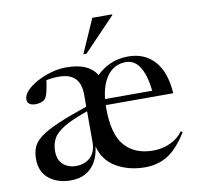

<svg xmlns="http://www.w3.org/2000/svg" viewBox="-82 -817 935 911"><g transform="rotate(-10 386.0 -361.0)"><path d="M217.5 -484.5Q183 -484.5 155 -478.5Q152 -452.5 146.2 -427.8Q140.5 -403 132 -392Q125.5 -384 112.2 -379.5Q99 -375 85 -375Q67 -375 56.2 -382.2Q45.5 -389.5 45.5 -405Q45.5 -426 65.5 -446.8Q85.5 -467.5 117.2 -484.5Q149 -501.5 185.8 -511.8Q222.5 -522 256 -522Q315 -522 350.8 -505.2Q386.5 -488.5 403 -459Q432 -488 470.2 -505Q508.5 -522 556 -522Q635 -522 682.8 -468.8Q730.5 -415.5 737 -313H412Q411.5 -305.5 411.5 -297.5Q411.5 -172 460 -116.8Q508.5 -61.5 597.5 -61.5Q639 -61.5 677.5 -78.2Q716 -95 741 -129L749 -123.5Q702.5 -49 654.8 -19.5Q607 10 546.5 10Q467 10 407 -25Q347 -60 330 -129Q322 -62 285.2 -26Q248.5 10 186.5 10Q124.5 10 83 -23Q41.5 -56 41.5 -119Q41.5 -150.5 51.8 -175Q62 -199.5 90.8 -221.5Q119.5 -243.5 174.8 -267.5Q230 -291.5 319.5 -322V-380Q319.5 -484.5 217.5 -484.5ZM541 -497.5Q488 -497.5 454.8 -457Q421.5 -416.5 413.5 -342H641Q623 -497.5 541 -497.5ZM137 -139.5Q137 -96.5 162 -74.8Q187 -53 223 -53Q266 -53 292.8 -78.2Q319.5 -103.5 319.5 -150.5V-299.5Q242.5 -273 203.2 -248.8Q164 -224.5 150.5 -198.2Q137 -172 137 -139.5ZM349 -569 421 -732H516.5V-728L364 -569Z"/></g></svg>

Font: Newsreader Display
Style: Regular
Weight: 400
Designer: Hugues Gentile
Foundry: Production Type
Version: Version 1.001